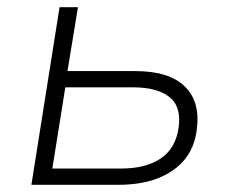

<svg xmlns="http://www.w3.org/2000/svg" viewBox="-20 -512 644 532"><path d="M67 0 145 -492H196L167 -315H355Q449 -315 492.5 -272Q536 -229 525 -151Q519 -104 492 -70.5Q465 -37 418.5 -18.5Q372 0 309 0ZM125 -45H315Q384 -45 425.5 -73Q467 -101 475 -159Q483 -217 449 -243.5Q415 -270 349 -270H161Z"/></svg>

Font: Nunito Sans 7pt ExtraLight
Style: Italic
Weight: 250
Italic angle: -9°
Designer: Vernon Adams
Foundry: Vernon Adams
Version: Version 3.101;gftools[0.9.27]